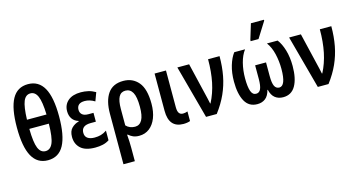

<svg xmlns="http://www.w3.org/2000/svg" viewBox="-99 -1213 3520 1890"><g transform="rotate(-15 1660.5 -268.0)"><path d="M255 10Q147 10 94 -86.5Q41 -183 41 -380Q41 -574 93.5 -669.5Q146 -765 256 -765Q364 -765 417.5 -670Q471 -575 471 -380Q471 -185 418.5 -87.5Q366 10 255 10ZM157 -429H356Q352 -560 328 -615.5Q304 -671 256 -671Q207 -671 184 -615.5Q161 -560 157 -429ZM255 -83Q304 -83 328.5 -139.5Q353 -196 355 -336H156Q158 -197 181.5 -140Q205 -83 255 -83Z M737 10Q637 10 589 -34Q541 -78 541 -150Q541 -210 572.5 -240.5Q604 -271 645 -281V-286Q604 -298 582 -329.5Q560 -361 560 -407Q560 -473 606.5 -513Q653 -553 738 -553Q776 -553 813 -544.5Q850 -536 886 -515L854 -429Q828 -445 802.5 -452.5Q777 -460 753 -460Q711 -460 691.5 -442Q672 -424 672 -392Q672 -361 692.5 -343Q713 -325 755 -325H807V-235H755Q659 -235 659 -161Q659 -123 685 -105Q711 -87 756 -87Q791 -87 820 -95Q849 -103 880 -124V-26Q850 -6 814 2Q778 10 737 10Z M961 240V-275Q961 -405 1012 -479Q1063 -553 1170 -553Q1266 -553 1324 -484Q1382 -415 1382 -265Q1382 -183 1358 -121Q1334 -59 1289.5 -24.5Q1245 10 1184 10Q1149 10 1123.5 -1Q1098 -12 1077 -31H1071Q1074 1 1075.5 36Q1077 71 1077 102V240ZM1168 -87Q1215 -87 1239.5 -130.5Q1264 -174 1264 -265Q1264 -367 1239 -411Q1214 -455 1166 -455Q1120 -455 1098.5 -415Q1077 -375 1077 -291V-125Q1094 -106 1118 -96.5Q1142 -87 1168 -87Z M1634 10Q1488 9 1488 -163V-543H1604V-169Q1604 -127 1617.5 -108.5Q1631 -90 1657 -90Q1680 -90 1704 -99V-1Q1675 10 1634 10Z M1867 0 1720 -543H1840L1915 -227Q1922 -198 1929 -168Q1936 -138 1940 -117H1944Q1990 -206 2011.5 -310Q2033 -414 2033 -543H2150Q2150 -436 2132.5 -344Q2115 -252 2077 -167.5Q2039 -83 1976 0Z M2389 10Q2303 10 2262.5 -63.5Q2222 -137 2222 -263Q2222 -354 2244 -426.5Q2266 -499 2300 -543H2410Q2373 -494 2354.5 -421Q2336 -348 2336 -267Q2336 -180 2351.5 -136Q2367 -92 2403 -92Q2436 -92 2450.5 -125Q2465 -158 2465 -226V-365H2576V-226Q2576 -155 2591 -124Q2606 -93 2639 -92Q2706 -92 2706 -265Q2706 -343 2688.5 -417.5Q2671 -492 2633 -543H2742Q2777 -498 2798.5 -425.5Q2820 -353 2820 -263Q2820 -136 2778.5 -63Q2737 10 2652 10Q2603 10 2569.5 -16.5Q2536 -43 2523 -100H2519Q2505 -43 2471.5 -16.5Q2438 10 2389 10ZM2484 -606V-618L2532 -776H2665V-767L2564 -606Z M3006 0 2859 -543H2979L3054 -227Q3061 -198 3068 -168Q3075 -138 3079 -117H3083Q3129 -206 3150.5 -310Q3172 -414 3172 -543H3289Q3289 -436 3271.5 -344Q3254 -252 3216 -167.5Q3178 -83 3115 0Z"/></g></svg>

Font: Noto Sans Condensed SemiBold
Style: Regular
Weight: 600
Width: 3
Designer: Monotype Design Team
Foundry: Monotype Imaging Inc.
Version: Version 2.013; ttfautohint (v1.8.4.7-5d5b)